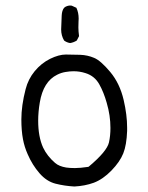

<svg xmlns="http://www.w3.org/2000/svg" viewBox="-20 -697 540 702"><path d="M444.8 -230.5Q444.8 -276.9 432.1 -331.5Q418 -392.1 383.1 -433.8Q348.1 -475.6 324.2 -485.4Q300.3 -495.6 273.2 -496.6Q246.1 -497.6 220.7 -497.6Q195.3 -497.6 163.1 -481.9Q130.9 -465.8 106.9 -436.8Q83 -407.7 73.7 -371.1Q58.1 -311 58.1 -260.3Q58.1 -219.2 64 -188Q69.3 -159.7 81.1 -133.3Q98.1 -93.8 124.5 -63.5Q150.4 -33.7 183.1 -25.4Q215.8 -17.1 252 -15.1Q290.5 -17.1 322.8 -28.8Q356.4 -41.5 387.5 -73.5Q418.5 -105.5 430.7 -136.2Q442.9 -166.5 444.8 -218.3Q444.8 -224.1 444.8 -230.5ZM302.7 -86.9Q272.9 -82.5 253.9 -82.5Q234.9 -82.5 221.7 -84.5Q195.8 -88.9 181.6 -101.1Q152.3 -126.5 137.7 -157.2Q119.6 -196.8 119.6 -255.9Q119.6 -287.6 125.5 -322.3Q138.2 -398.9 189 -423.8Q203.6 -431.2 219.5 -433.8Q235.4 -436.5 249 -436.5Q271.5 -436.5 292.5 -429.7Q326.2 -419.4 343.3 -388.2Q359.4 -359.4 370.1 -321.3Q383.8 -274.9 383.8 -229Q383.8 -200.7 378.4 -176.3Q371.1 -143.6 304.7 -87.9ZM269 -564.9Q266.6 -582.5 266.6 -596.7Q266.6 -610.8 267.1 -617.9Q267.6 -625 267.6 -628.9Q267.6 -650.9 259.3 -668.5L242.2 -676.3Q240.2 -676.8 236.1 -676.8Q231.9 -676.8 225.8 -675Q219.7 -673.3 214.4 -668.5Q206.5 -658.7 205.6 -640.6Q203.6 -597.7 203.6 -589.4Q203.6 -566.9 214.4 -548.8Q224.1 -541.5 236.3 -539.6Q249 -541.5 260.7 -548.8Z"/></svg>

Font: Bakudai
Style: ExtraLight
Weight: 200
Version: Version 1.48